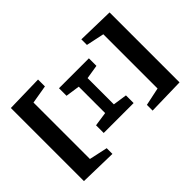

<svg xmlns="http://www.w3.org/2000/svg" viewBox="-197 -895 1044 1044"><g transform="rotate(45 324.5 -373.5)"><path d="M44 0 39 -214H92L110 -108H544L567 -214H611L606 0ZM51 -535 56 -747H594L599 -535H555L533 -639H116L94 -535ZM153 -261V-491H211L224 -410H426L438 -491H497V-261H438L426 -343H223L211 -261Z"/></g></svg>

Font: Early Summer Mincho Heavy
Style: Regular
Weight: 900
Designer: GuiWonder
Version: Version 1.002